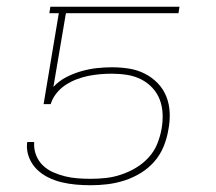

<svg xmlns="http://www.w3.org/2000/svg" viewBox="-20 -540 640 568"><path d="M249 8Q226 8 204 6Q182 4 161.5 -1Q141 -6 122 -15.5Q103 -25 88.5 -39.5Q74 -54 66 -74Q58 -94 60 -116L61 -120H81V-117Q80 -98 87 -80.5Q94 -63 107 -50.5Q120 -38 137 -30.5Q154 -23 172 -18.5Q190 -14 209.5 -12.5Q229 -11 248 -11Q271 -11 293.5 -13.5Q316 -16 338.5 -23.5Q361 -31 382 -43.5Q403 -56 419.5 -74Q436 -92 445 -114Q454 -136 458 -159Q462 -181 461 -203.5Q460 -226 452.5 -245.5Q445 -265 430.5 -280.5Q416 -296 397 -305.5Q378 -315 356 -318.5Q334 -322 311 -322Q294 -322 276.5 -320.5Q259 -319 241.5 -315.5Q224 -312 207 -305.5Q190 -299 174.5 -289Q159 -279 147 -264Q135 -249 130 -232H109L154 -501H126L129 -520H511L508 -501H175L138 -283Q155 -301 176.5 -312Q198 -323 221 -329.5Q244 -336 266.5 -338.5Q289 -341 311 -341Q337 -341 362 -337Q387 -333 408.5 -322Q430 -311 446.5 -294Q463 -277 472 -254.5Q481 -232 482 -206.5Q483 -181 478 -156Q474 -131 464 -106.5Q454 -82 436.5 -62Q419 -42 396 -28Q373 -14 348 -6Q323 2 298 5Q273 8 249 8Z"/></svg>

Font: Iosevka SS04 Thin Extended
Style: Italic
Weight: 100
Width: 7
Italic angle: -9°
Monospace: yes
Designer: Belleve Invis
Foundry: Belleve Invis
Version: Version 19.0.0; ttfautohint (v1.8.4)